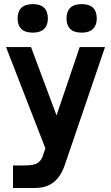

<svg xmlns="http://www.w3.org/2000/svg" viewBox="-20 -734 550 954"><path d="M67.5 -641.2Q67.5 -713.5 143.5 -713.5Q217.8 -713.5 217.8 -641.2Q217.8 -608.5 198.8 -590.1Q179.8 -571.8 143.5 -571.8Q104.5 -571.8 86 -590.1Q67.5 -608.5 67.5 -641.2ZM310.5 -641.2Q310.5 -713.5 386.5 -713.5Q460.8 -713.5 460.8 -641.2Q460.8 -608.5 441.8 -590.1Q422.8 -571.8 386.5 -571.8Q347.5 -571.8 329 -590.1Q310.5 -608.5 310.5 -641.2ZM44.5 200V88H103.5Q150.5 88 168 75.1Q185.5 62.2 191.8 43.2L376 -500H501.8L303.2 82.2Q283.2 142.5 246.9 171.2Q210.5 200 153.8 200ZM208.8 11.8 10 -500H134.2L325.2 11.8Z"/></svg>

Font: Haskoy
Style: Regular
Weight: 400
Designer: Ertekin Erdin
Foundry: Ertekin Erdin
Version: Version 1.500